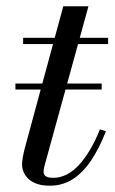

<svg xmlns="http://www.w3.org/2000/svg" viewBox="-20 -580 366 610"><path d="M29 -295.5V-314.5H303V-295.5ZM138.5 10Q107.5 10 88 0.2Q68.5 -9.5 59.2 -25.2Q50 -41 50 -58Q50 -66 52.5 -80.5Q55 -95 59 -110L181 -560H261L123 -59Q121.5 -54 120 -47.2Q118.5 -40.5 118.5 -33.5Q118.5 -15 149.5 -15Q170.5 -15 190.8 -25Q211 -35 229.5 -54.5Q248 -74 265.2 -102.8Q282.5 -131.5 297.5 -169L316.5 -163Q295 -108 268.8 -69.2Q242.5 -30.5 210.2 -10.2Q178 10 138.5 10ZM53.5 -440V-460H323.5V-440Z"/></svg>

Font: Bodoni Moda
Style: Italic
Weight: 400
Italic angle: -13°
Designer: Owen Earl
Foundry: indestructible type
Version: Version 2.005